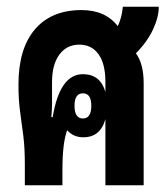

<svg xmlns="http://www.w3.org/2000/svg" viewBox="-20 -552 499 572"><path d="M54 0V-63Q54 -111 49.5 -147Q45 -183 40 -218.5Q35 -254 35 -300Q35 -407 84 -464.5Q133 -522 223 -522Q294 -522 331 -474Q343 -500 346 -532H453Q453 -501 436 -464.5Q419 -428 385 -393Q408 -362 408 -304V0H294V-197Q279 -143 228 -143Q199 -143 180 -164Q166 -125 166 -48V0ZM133 -203H137Q158 -331 227 -331Q279 -331 294 -278V-308Q294 -362 273.5 -390.5Q253 -419 216 -419Q179 -419 157 -389.5Q135 -360 135 -307V-292Q135 -264 135 -244.5Q135 -225 133 -203ZM227 -199Q252 -199 252 -237Q252 -274 227 -274Q202 -274 202 -237Q202 -199 227 -199Z"/></svg>

Font: Noto Sans Thai Looped UI Condensed
Style: Bold
Weight: 700
Width: 3
Designer: Cadson Demak Team
Foundry: Cadson Demak Co., Ltd.
Version: Version 1.000